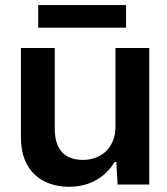

<svg xmlns="http://www.w3.org/2000/svg" viewBox="-20 -714 647 743"><path d="M435.1 0H557.6V-528.3H426.8V-225.6V-215.8C422.9 -137.2 367.2 -95.2 301.3 -95.2C219.2 -95.2 191.9 -147.5 191.9 -216.8V-528.3H61V-180.7C61 -52.2 143.1 8.8 247.1 8.8C330.1 8.8 389.6 -30.8 423.3 -86.9H430.2ZM127.9 -606.9H467.8V-694.3H127.9Z"/></svg>

Font: Faust Sans Bold
Style: Regular
Weight: 700
Designer: Andreas Faust
Version: Version 1.003;Glyphs 3.1.2 (3151)